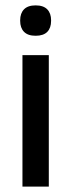

<svg xmlns="http://www.w3.org/2000/svg" viewBox="-20 -694 265 714"><path d="M63.5 0V-489H161.5V0ZM112.5 -561Q83.5 -561 69.2 -575.8Q55 -590.5 55 -616.5V-618.5Q55 -644.5 69.2 -659.2Q83.5 -674 112.5 -674Q141.5 -674 155.8 -659.2Q170 -644.5 170 -618.5V-616.5Q170 -590 155.8 -575.5Q141.5 -561 112.5 -561Z"/></svg>

Font: Anek Bangla Medium Medium
Style: Regular
Weight: 500
Version: Version 1.003